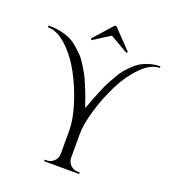

<svg xmlns="http://www.w3.org/2000/svg" viewBox="-197 -1008 1013 1127"><g transform="rotate(20 309.5 -445.0)"><path d="M326 -890H336L450 -771L444 -763L330 -829L226 -763L220 -771ZM-40 -757Q-33 -757 -15 -757Q3 -757 34 -751Q65 -745 91.5 -733.5Q118 -722 143.5 -700.5Q169 -679 187 -660.5Q205 -642 223.5 -612Q242 -582 253.5 -561Q265 -540 279 -506Q297 -463 308.5 -430.5Q320 -398 321 -394Q325 -384 328 -376Q331 -383 340 -407.5Q349 -432 356.5 -451Q364 -470 378.5 -505Q393 -540 404 -560Q415 -580 432.5 -610.5Q450 -641 466 -659Q482 -677 504.5 -698Q527 -719 549 -730Q603 -757 659 -757V-747Q603 -747 544.5 -688Q486 -629 444.5 -545.5Q403 -462 376.5 -372.5Q350 -283 350 -220V-73Q350 -48 368.5 -29Q387 -10 414 -10H426L427 0H208V-10H221Q246 -10 265 -28Q284 -46 285 -72V-221Q285 -288 257 -378Q229 -468 185 -550.5Q141 -633 80 -690Q19 -747 -40 -747Z"/></g></svg>

Font: Cinzel Decorative
Style: Regular
Weight: 400
Designer: Natanael Gama
Version: Version 1.001;PS 001.001;hotconv 1.0.56;makeotf.lib2.0.21325